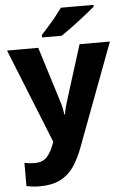

<svg xmlns="http://www.w3.org/2000/svg" viewBox="-65 -811 719 1097"><g transform="rotate(-5 294.0 -263.0)"><path d="M-1 -549H178L276 -235Q282 -218 286.5 -197Q291 -176 293 -157H297Q300 -177 305.5 -197.5Q311 -218 316 -234L415 -549H589L367 43Q343 107 311.5 151Q280 195 233.5 217.5Q187 240 119 240Q93 240 74.5 237.5Q56 235 42 232V99Q52 101 67.5 103Q83 105 101 105Q148 105 171.5 78Q195 51 209 13L217 -6ZM514 -756Q498 -742 473 -722Q448 -702 419.5 -680Q391 -658 364 -638.5Q337 -619 317 -606H205V-620Q221 -638 244 -663.5Q267 -689 289 -716.5Q311 -744 327 -766H514Z"/></g></svg>

Font: Noto Sans Syriac ExtraBold
Style: Regular
Weight: 800
Designer: Patrick Giasson and the Monotype Design Team
Foundry: Monotype Imaging Inc.
Version: Version 3.000; ttfautohint (v1.8.4.7-5d5b)